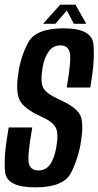

<svg xmlns="http://www.w3.org/2000/svg" viewBox="-27 -802 424 827"><path d="M125.5 5Q3.5 5 -4.8 -59Q-13 -123 10.5 -253H112Q89.5 -125.5 97.5 -96.8Q105.5 -68 138.5 -68Q171.5 -68 189.8 -95.2Q208 -122.5 215.5 -168.5Q226.5 -228.5 212.2 -253.8Q198 -279 151 -299.5Q74 -334.5 56.8 -372.5Q39.5 -410.5 52.5 -490Q61 -553.5 93.2 -616.8Q125.5 -680 246.5 -680Q367.5 -680 375.2 -613Q383 -546 362 -425H260.5Q281.5 -547.5 273.2 -577Q265 -606.5 233 -606.5Q200.5 -606.5 181.5 -578.5Q162.5 -550.5 156 -508.5Q146 -447 159.8 -422.8Q173.5 -398.5 222 -376.5Q299.5 -342 317.5 -308Q335.5 -274 321 -188Q311 -122.5 279.5 -58.8Q248 5 125.5 5ZM158.5 -699.5 232.5 -782H298L344.5 -699.5H291L261 -757L211.5 -699.5Z"/></svg>

Font: Anybody Condensed Medium
Style: Italic
Weight: 500
Width: 3
Italic angle: -10°
Designer: Tyler Finck
Foundry: Etcetera Type Company
Version: Version 1.010; ttfautohint (v1.8.3) -l 8 -r 50 -G 200 -x 14 